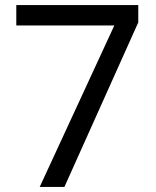

<svg xmlns="http://www.w3.org/2000/svg" viewBox="-20 -734 612 754"><path d="M136 0 429 -634H44V-714H523V-646L233 0Z"/></svg>

Font: lguzrati85
Style: Book
Weight: 400
Designer: Jelle Bosma - Monotype Design Team, Universal Thirst
Foundry: Monotype Imaging Inc.
Version: Version 2.106